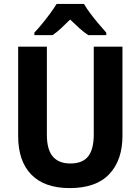

<svg xmlns="http://www.w3.org/2000/svg" viewBox="-20 -953 719 983"><path d="M607 -258Q607 -133 539.5 -61.5Q472 10 337 10Q208 10 140.5 -59Q73 -128 73 -256V-714H220V-263Q220 -187 250.5 -151.5Q281 -116 340 -116Q403 -116 431.5 -152.5Q460 -189 460 -264V-714H607ZM410 -933Q423 -910 443 -883.5Q463 -857 484.5 -831.5Q506 -806 524 -786V-773H432Q409 -788 386.5 -808.5Q364 -829 339 -853Q314 -828 292.5 -808Q271 -788 249 -773H156V-786Q174 -805 195.5 -831Q217 -857 237 -884.5Q257 -912 270 -933Z"/></svg>

Font: Noto Sans Hebrew SemiCondensed
Style: Bold
Weight: 700
Width: 4
Designer: Monotype Design Team
Foundry: Monotype Imaging Inc.
Version: Version 2.004; ttfautohint (v1.8.4.7-5d5b)